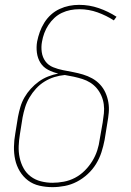

<svg xmlns="http://www.w3.org/2000/svg" viewBox="-20 -763 540 791"><path d="M196 8Q169 8 142.5 2Q116 -4 95.5 -19.5Q75 -35 61.5 -57.5Q48 -80 42.5 -105.5Q37 -131 37.5 -158.5Q38 -186 43 -213L54 -281Q58 -302 64 -322.5Q70 -343 81 -362Q92 -381 107 -397.5Q122 -414 140 -427Q158 -440 178.5 -448Q199 -456 220 -460Q198 -465 178 -475.5Q158 -486 146.5 -504.5Q135 -523 132 -546Q129 -569 133 -592Q137 -612 144 -631.5Q151 -651 162.5 -669.5Q174 -688 190 -702.5Q206 -717 225.5 -726Q245 -735 265 -739Q285 -743 306 -743Q348 -743 387 -729.5Q426 -716 460 -694L449 -679Q418 -699 382 -712Q346 -725 307 -725Q288 -725 270 -721.5Q252 -718 235 -710Q218 -702 204 -689Q190 -676 179.5 -660Q169 -644 162.5 -626.5Q156 -609 153 -591Q149 -570 152 -548.5Q155 -527 167 -510.5Q179 -494 199 -486Q219 -478 239.5 -474Q260 -470 281 -466Q302 -462 322 -456Q342 -450 360 -440Q378 -430 392 -415Q406 -400 414.5 -381Q423 -362 426.5 -341Q430 -320 428 -298.5Q426 -277 422 -255L411 -187Q406 -161 398 -136Q390 -111 376 -88Q362 -65 341.5 -46Q321 -27 297 -14.5Q273 -2 247 3Q221 8 196 8ZM196 -10Q219 -10 243 -14.5Q267 -19 289 -30.5Q311 -42 329 -60Q347 -78 360 -99Q373 -120 380.5 -143Q388 -166 391 -190L403 -258Q406 -277 408 -296Q410 -315 407.5 -333.5Q405 -352 397.5 -369Q390 -386 378.5 -399.5Q367 -413 352 -422.5Q337 -432 319.5 -437.5Q302 -443 284 -447Q266 -451 247 -454Q225 -452 204 -445.5Q183 -439 163.5 -427Q144 -415 128.5 -398Q113 -381 101.5 -361.5Q90 -342 83.5 -321Q77 -300 73 -279L62 -210Q58 -186 57 -161.5Q56 -137 61 -113.5Q66 -90 77 -70Q88 -50 106.5 -36Q125 -22 148.5 -16Q172 -10 196 -10Z"/></svg>

Font: Iosevka Curly Thin Oblique
Style: Regular
Weight: 100
Italic angle: -9°
Monospace: yes
Designer: Belleve Invis
Foundry: Belleve Invis
Version: Version 11.1.0; ttfautohint (v1.8.3)